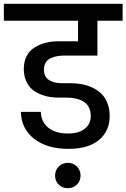

<svg xmlns="http://www.w3.org/2000/svg" viewBox="-44 -760 659 1001"><path d="M-23.9 -651.9V-740.2H595.2V-651.9H463.9V-470.2H290Q270 -470.2 252.9 -467Q235.8 -463.9 219.7 -456.3Q203.6 -448.7 194.3 -433.8Q185.1 -418.9 185.1 -397.9Q185.1 -359.9 210.9 -343Q236.8 -326.2 277.8 -326.2H323.2Q355 -326.2 383.5 -320.8Q412.1 -315.4 439 -302.7Q465.8 -290 485.1 -271Q504.4 -252 516.1 -222.2Q527.8 -192.4 527.8 -154.8Q527.8 -76.7 472.2 -30.3Q416.5 16.1 313 16.1Q201.7 16.1 134.3 -36.1Q66.9 -88.4 64.9 -176.8H168.9Q169.9 -125.5 207.3 -94.7Q244.6 -64 310.1 -64Q367.7 -64 398.4 -89.1Q429.2 -114.3 429.2 -155.8Q429.2 -181.6 419.2 -200.7Q409.2 -219.7 391.4 -230.5Q373.5 -241.2 351.8 -246.1Q330.1 -251 304.2 -251H265.1Q238.8 -251 214.4 -254.9Q189.9 -258.8 164.8 -269.3Q139.6 -279.8 121.3 -296.1Q103 -312.5 91.6 -339.4Q80.1 -366.2 80.1 -400.9Q80.1 -439 95 -467.5Q109.9 -496.1 136 -512.5Q162.1 -528.8 193.6 -536.9Q225.1 -544.9 261.2 -544.9H362.8V-651.9ZM309.1 221.2Q281.2 221.2 262.2 202.4Q243.2 183.6 243.2 155.8Q243.2 127.4 262.2 108.2Q281.2 88.9 309.1 88.9Q337.9 88.9 356.9 107.9Q376 127 376 155.8Q376 183.6 356.7 202.4Q337.4 221.2 309.1 221.2Z"/></svg>

Font: SVN-Poppins Medium
Style: Regular
Weight: 500
Designer: Ninad Kale (Devanagari), Jonny Pinhorn (Latin)
Foundry: Indian Type Foundry
Version: Version 3.002 2017